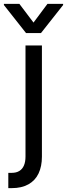

<svg xmlns="http://www.w3.org/2000/svg" viewBox="-63 -763 343 982"><path d="M151.4 -530.3V38.1Q151.4 87.9 134.3 124Q117.2 160.2 82.5 179.7Q47.9 199.2 -2.9 199.2Q-11.7 199.2 -20.5 199.2V121.1Q-11.7 121.1 -3.9 121.1Q20.5 121.1 36.1 111.3Q51.8 101.6 59.6 83Q67.4 64.5 67.4 38.1V-530.3ZM108.4 -647.5 179.7 -743.2H259.8V-737.3L146.5 -593.8H70.3L-43 -737.3V-743.2H36.1Z"/></svg>

Font: Pretendard GOV Variable
Style: Regular
Weight: 400
Designer: Base glyphs from Inter by Rasmus Andersson; Hangul glyphs from Noto Sans CJK(Source Han Sans) by Jang Soo-young and Kang
Foundry: Kil Hyung-jin
Version: Version 1.307;Glyphs 3.2 (3192)